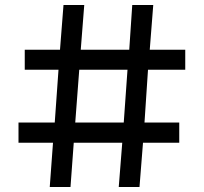

<svg xmlns="http://www.w3.org/2000/svg" viewBox="-20 -745 815 768"><path d="M579 -546H721V-466H572L558 -255H697V-174H552L538 3H455L469 -174H275L262 3H179L192 -174H54V-255H199L214 -466H79V-546H220L234 -725H317L303 -546H497L509 -725H593ZM281 -255H475L490 -466H297Z"/></svg>

Font: SUITE Medium
Style: Regular
Weight: 500
Designer: Sun
Foundry: Sun
Version: Version 2.040